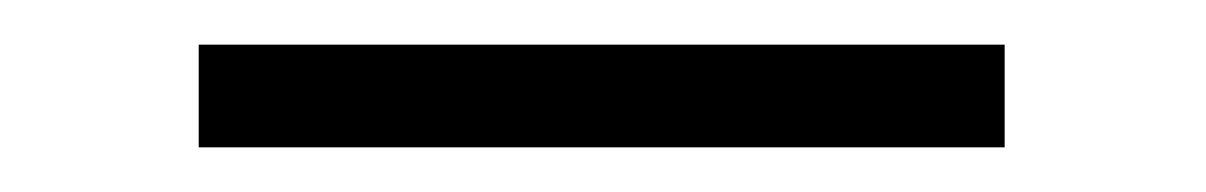

<svg xmlns="http://www.w3.org/2000/svg" viewBox="-20 -610 540 86"><path d="M69 -544V-590H430V-544Z"/></svg>

Font: KaTeX_Main
Style: Regular
Weight: 400
Version: Version 1.1; ttfautohint (v1.3)